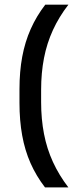

<svg xmlns="http://www.w3.org/2000/svg" viewBox="-20 -696 338 838"><path d="M159.5 -304V-250.5Q159.5 -176.5 172 -111.8Q184.5 -47 211 10.8Q237.5 68.5 278.5 122H176.5Q138 72 113.2 16Q88.5 -40 76.8 -105Q65 -170 65 -247.5V-306.5Q65 -383.5 77 -448.2Q89 -513 114 -569.2Q139 -625.5 177.5 -675.5H278.5Q237.5 -622.5 211 -564.8Q184.5 -507 172 -442.5Q159.5 -378 159.5 -304Z"/></svg>

Font: Anek Gujarati Medium
Style: Regular
Weight: 500
Designer: Mrunmayee Ghaisas (Gujarati), Yesha Goshar (Latin)
Foundry: Ek Type
Version: Version 1.003